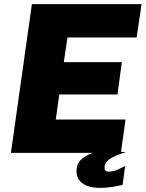

<svg xmlns="http://www.w3.org/2000/svg" viewBox="-20 -743 708 933"><path d="M644 -561 668 -723H135L33 0H430C369 24 357 49 353 74C344 137 391 170 465 170C513 170 552 161 576 155L588 64C563 75 541 91 508 91C493 91 487 83 488 68C490 42 516 19 592 -4L568 -5L590 -162H251L268 -284H551L572 -441H290L308 -561Z"/></svg>

Font: United Sans Black
Style: Italic
Weight: 900
Italic angle: -8°
Designer: Pablo Impallari, Rodrigo Fuenzalida (Modified by Dan O. Williams)
Version: Version 1.000;PS 001.000;hotconv 1.0.88;makeotf.lib2.5.64775